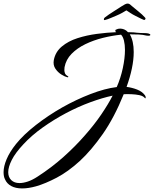

<svg xmlns="http://www.w3.org/2000/svg" viewBox="-77 -814 861 1074"><path d="M47 240Q10 240 -14.5 226.5Q-39 213 -49 189Q-57 174 -57 149Q-57 117 -40 76.5Q-23 36 13 -9Q55 -61 123.5 -114.5Q192 -168 271 -213Q349 -257 429.5 -288Q510 -319 576 -327Q598 -377 610 -433Q622 -489 622 -535Q622 -564 616.5 -586.5Q611 -609 600 -620Q550 -615 498 -602Q446 -589 400.5 -567Q355 -545 323.5 -513Q292 -481 284 -438Q284 -434 283.5 -430Q283 -426 283 -421Q283 -413 286.5 -404Q290 -395 301 -389Q307 -385 305 -383Q303 -381 299 -382Q286 -385 266.5 -397Q247 -409 233 -429.5Q219 -450 224 -478Q233 -524 269 -554Q305 -584 356.5 -600.5Q408 -617 465 -624.5Q522 -632 573 -634Q568 -637 568 -642Q568 -648 574 -649Q582 -654 595 -654Q606 -654 617.5 -649.5Q629 -645 639 -634Q647 -634 654.5 -633.5Q662 -633 670 -633L688 -631Q699 -630 709 -629.5Q719 -629 727 -629Q742 -629 752 -627Q764 -624 764 -619Q764 -612 742 -615Q722 -620 698.5 -621Q675 -622 649 -622Q671 -585 671 -523Q671 -480 660.5 -430Q650 -380 631 -328Q662 -324 690 -313Q718 -302 733 -282Q738 -276 738 -269Q738 -259 730 -269Q721 -278 701.5 -282Q682 -286 658.5 -287Q635 -288 615 -287Q562 -156 498 -64.5Q434 27 369 87Q303 147 240 180Q177 213 125 228Q82 240 47 240ZM32 210Q53 210 78.5 201.5Q104 193 133 174Q212 123 278.5 63.5Q345 4 398 -57Q451 -117 490 -174.5Q529 -232 553 -279Q496 -267 428 -242Q360 -217 292 -181Q224 -145 161.5 -100.5Q99 -56 53 -6Q9 41 -11 80.5Q-31 120 -31 149Q-31 177 -14 193.5Q3 210 32 210ZM510 -702Q504 -700 504 -707Q504 -711 509 -716Q531 -733 560 -751Q589 -769 602 -778Q613 -785 621.5 -789.5Q630 -794 637 -794Q644 -794 650 -789.5Q656 -785 661 -780Q672 -770 695.5 -751.5Q719 -733 734 -716Q737 -713 737 -710Q737 -707 734 -704.5Q731 -702 729 -702Q728 -702 713 -709Q698 -716 681 -725Q665 -733 653 -741Q641 -749 630 -756Q620 -750 607 -742.5Q594 -735 575 -727Q563 -722 543 -713.5Q523 -705 510 -702Z"/></svg>

Font: Birthstone Bounce
Style: Regular
Weight: 400
Designer: Robert E. Leuschke
Foundry: Rob Leuschke
Version: Version 1.010; ttfautohint (v1.8.3)